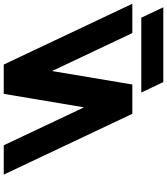

<svg xmlns="http://www.w3.org/2000/svg" viewBox="-209 -960 910 1047"><g transform="rotate(90 246.5 -436.0)"><path d="M-237.8 -871 -181 -751H227L170.2 -871ZM309.1 -436.1H307.4L234.3 -0.9H74.5L-257 -702.1H-97.2L108.6 -266.9H110.3L183.3 -702.1H343.1L674.6 -0.9H514.8Z"/></g></svg>

Font: Hussar
Style: BdOpOblFive
Weight: 700
Foundry: Cannot Into Space Fonts
Version: Version 2.00